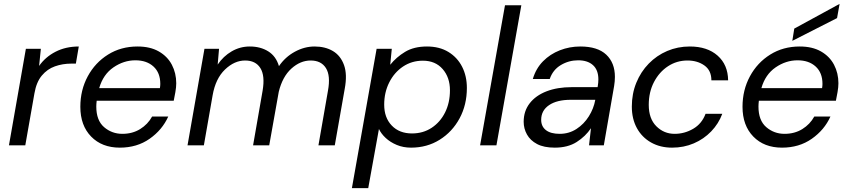

<svg xmlns="http://www.w3.org/2000/svg" viewBox="-20 -747 4362 987"><path d="M26 0 113 -496H190L181 -408Q213 -454 265.5 -481Q318 -508 385 -508L370 -420H347Q302 -420 262.5 -406Q223 -392 195 -358.5Q167 -325 157 -267L110 0Z M596 12Q504 12 448.5 -45Q393 -102 393 -198Q393 -284 431 -354.5Q469 -425 535.5 -466.5Q602 -508 687 -508Q752 -508 796.5 -482.5Q841 -457 863.5 -414Q886 -371 886 -319Q886 -299 881.5 -273.5Q877 -248 873 -229H477Q475 -212 475 -199Q475 -128 515 -93.5Q555 -59 609 -59Q661 -59 700.5 -83.5Q740 -108 762 -148H845Q814 -79 749 -33.5Q684 12 596 12ZM676 -437Q616 -437 563 -400.5Q510 -364 490 -294H802Q803 -300 803.5 -305.5Q804 -311 804 -316Q804 -373 769 -405Q734 -437 676 -437Z M944 0 1031 -496H1106L1099 -415Q1128 -458 1171 -483Q1214 -508 1264 -508Q1319 -508 1359 -483Q1399 -458 1414 -407Q1446 -454 1495.5 -481Q1545 -508 1597 -508Q1652 -508 1691.5 -484.5Q1731 -461 1748.5 -412.5Q1766 -364 1752 -290L1701 0H1617L1666 -281Q1680 -358 1655.5 -397Q1631 -436 1577 -436Q1524 -436 1478 -394.5Q1432 -353 1413 -275L1364 0H1281L1330 -281Q1343 -358 1318.5 -397Q1294 -436 1240 -436Q1185 -436 1136.5 -389.5Q1088 -343 1073 -257L1028 0Z M1789 220 1916 -496H1994L1986 -414Q2017 -453 2062.5 -480.5Q2108 -508 2175 -508Q2239 -508 2285 -480Q2331 -452 2355.5 -404Q2380 -356 2380 -295Q2380 -208 2342.5 -138.5Q2305 -69 2240 -28.5Q2175 12 2093 12Q2053 12 2019.5 -2Q1986 -16 1962.5 -38Q1939 -60 1928 -84L1873 220ZM2098 -61Q2155 -61 2199 -90Q2243 -119 2268 -169Q2293 -219 2293 -283Q2293 -349 2255.5 -392Q2218 -435 2154 -435Q2097 -435 2052 -405Q2007 -375 1981 -323.5Q1955 -272 1955 -209Q1955 -142 1994 -101.5Q2033 -61 2098 -61Z M2448 0 2576 -720H2660L2532 0Z M2832 12Q2776 12 2741 -6.5Q2706 -25 2689 -55.5Q2672 -86 2672 -121Q2672 -176 2703 -216Q2734 -256 2789.5 -277.5Q2845 -299 2919 -299H3052L3053 -305Q3056 -322 3056 -339Q3056 -387 3028.5 -412Q3001 -437 2952 -437Q2904 -437 2863 -412.5Q2822 -388 2806 -341H2719Q2735 -395 2771.5 -432Q2808 -469 2858 -488.5Q2908 -508 2963 -508Q3052 -508 3096.5 -466Q3141 -424 3141 -352Q3141 -341 3140 -329Q3139 -317 3137 -305L3084 0H3008L3018 -88Q2990 -46 2944.5 -17Q2899 12 2832 12ZM2857 -59Q2905 -59 2943.5 -84Q2982 -109 3007 -149Q3032 -189 3040 -233V-234H2914Q2843 -234 2802.5 -206.5Q2762 -179 2762 -131Q2762 -97 2786.5 -78Q2811 -59 2857 -59Z M3435 12Q3374 12 3327 -14.5Q3280 -41 3254 -88.5Q3228 -136 3228 -199Q3228 -265 3251 -321.5Q3274 -378 3315 -420Q3356 -462 3410 -485Q3464 -508 3526 -508Q3616 -508 3669 -461Q3722 -414 3723 -334H3637Q3637 -385 3601 -410.5Q3565 -436 3514 -436Q3459 -436 3414 -406.5Q3369 -377 3342 -325.5Q3315 -274 3315 -208Q3315 -137 3354 -98Q3393 -59 3448 -59Q3499 -59 3543.5 -85Q3588 -111 3607 -162H3693Q3674 -111 3636 -71.5Q3598 -32 3546.5 -10Q3495 12 3435 12Z M4000 12Q3908 12 3852.5 -45Q3797 -102 3797 -198Q3797 -284 3835 -354.5Q3873 -425 3939.5 -466.5Q4006 -508 4091 -508Q4156 -508 4200.5 -482.5Q4245 -457 4267.5 -414Q4290 -371 4290 -319Q4290 -299 4285.5 -273.5Q4281 -248 4277 -229H3881Q3879 -212 3879 -199Q3879 -128 3919 -93.5Q3959 -59 4013 -59Q4065 -59 4104.5 -83.5Q4144 -108 4166 -148H4249Q4218 -79 4153 -33.5Q4088 12 4000 12ZM4080 -437Q4020 -437 3967 -400.5Q3914 -364 3894 -294H4206Q4207 -300 4207.5 -305.5Q4208 -311 4208 -316Q4208 -373 4173 -405Q4138 -437 4080 -437ZM4053 -537 4063 -600 4296 -727 4283 -654Z"/></svg>

Font: DeepMind Sans
Style: Italic
Weight: 400
Italic angle: -10°
Designer: Jonny Pinhorn / Modifications: Colophon Foundry
Foundry: Colophon Foundry
Version: Version 1.002; ttfautohint (v1.8.2)